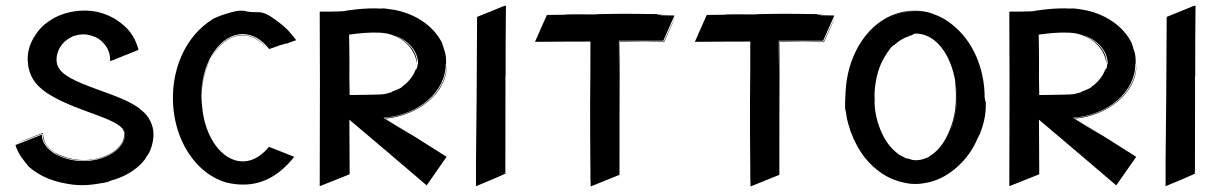

<svg xmlns="http://www.w3.org/2000/svg" viewBox="-20 -652 4405 693"><path d="M534 -171C533 -199 519 -232 492 -253C423 -318 213 -345 188 -415C177 -443 189 -488 227 -512C238 -519 247 -523 249 -523C270 -529 289 -530 311 -523C331 -517 339 -510 348 -502C376 -476 377 -450 378 -431L480 -472C470 -510 452 -542 416 -569C391 -589 360 -603 327 -610C276 -620 217 -610 177 -588C139 -567 119 -546 100 -513C84 -485 77 -455 81 -421C87 -368 118 -333 168 -305C271 -245 424 -221 428 -173V-162C422 -96 305 -49 205 -89C189 -95 180 -101 178 -101C143 -126 138 -140 135 -172H134C57 -142 86 -154 35 -133C68 -145 134 -170 134 -170C135 -150 136 -129 178 -100C186 -95 204 -86 223 -81C269 -68 317 -72 356 -86C391 -98 426 -125 430 -162C431 -173 430 -181 423 -190C428 -184 429 -179 431 -174C438 -92 288 -34 176 -98C152 -114 131 -136 131 -166L37 -129V-128C36 -130 35 -131 36 -128C36 -128 37 -124 39 -119C45 -104 52 -91 62 -78C71 -67 79 -60 63 -75C72 -64 85 -52 77 -58L74 -61C76 -58 78 -57 84 -52L78 -56C105 -30 138 -12 172 -1C190 5 208 9 226 12C273 20 308 16 353 8C356 8 354 8 359 7C374 4 375 2 380 0C476 -26 509 -85 508 -85C516 -96 520 -103 522 -109C531 -130 535 -155 534 -171ZM422 -189C422 -190 421 -190 421 -191C423 -189 425 -186 422 -189ZM429 -165V-166ZM356 -86C394 -101 422 -126 428 -155C421 -122 389 -98 356 -86Z M719 -212C716 -223 714 -235 712 -246C710 -265 707 -286 707 -308C708 -337 713 -365 720 -391L725 -405C714 -376 708 -346 706 -316C712 -435 777 -529 856 -529C892 -529 925 -509 951 -476C944 -471 976 -484 1003 -493C1006 -494 998 -491 995 -489C1015 -497 1016 -497 1008 -493L1016 -496L1013 -494L1049 -507C1032 -529 1019 -547 987 -571C958 -593 937 -608 912 -608H909C864 -608 865 -614 859 -613C846 -614 838 -613 833 -612C785 -602 742 -582 745 -581C564 -466 560 -164 718 -35C745 -13 778 2 794 6C897 32 977 -4 1042 -86L951 -122C863 -16 753 -83 719 -212ZM948 -473C879 -562 785 -530 740 -439C787 -527 875 -561 948 -473ZM740 -439C732 -424 726 -408 720 -391C715 -373 712 -355 709 -334C714 -377 728 -415 740 -439ZM729 -417C727 -413 726 -409 725 -405C727 -411 729 -417 732 -423ZM709 -334C709 -333 709 -331 709 -330Z M1374 -222 1457 -168 1364 -227C1490 -236 1589 -320 1589 -422C1590 -416 1590 -424 1590 -436C1590 -453 1585 -468 1582 -476C1579 -487 1581 -482 1577 -490C1576 -492 1578 -490 1580 -486L1575 -496L1578 -492C1547 -560 1474 -605 1399 -617C1356 -624 1362 -621 1354 -621C1300 -625 1221 -613 1224 -612C1208 -610 1151 -610 1134 -610C1135 -388 1135 -363 1134 20L1242 -23L1241 -220C1242 -220 1519 16 1520 17L1592 -86L1399 -208C1557 -108 1403 -203 1374 -222ZM1241 -374C1242 -439 1240 -527 1240 -527C1276 -532 1314 -536 1352 -534C1414 -531 1471 -491 1483 -432L1485 -422C1487 -476 1434 -520 1375 -532C1365 -534 1404 -529 1437 -506C1427 -513 1415 -520 1402 -525C1450 -509 1489 -470 1489 -422C1487 -425 1488 -414 1484 -403C1484 -402 1484 -405 1483 -406C1483 -404 1481 -397 1481 -402L1480 -399V-401C1473 -378 1450 -351 1432 -340C1430 -338 1431 -338 1430 -337C1428 -336 1421 -331 1407 -326C1398 -323 1392 -320 1393 -319C1358 -309 1368 -311 1242 -309ZM1593 -421C1589 -308 1481 -236 1370 -226L1373 -224C1482 -234 1595 -311 1593 -421ZM1374 -222 1369 -225ZM1373 -224 1399 -208C1391 -213 1382 -218 1373 -224Z M1806 -28C1805 -29 1800 -28 1798 -27L1804 -30V-37C1804 -292 1805 -369 1804 -377C1804 -376 1805 -375 1805 -374V-433C1805 -437 1805 -551 1806 -625V-632C1801 -631 1800 -630 1799 -630H1798C1790 -626 1711 -595 1702 -591C1702 -479 1699 -104 1698 -68V20C1704 17 1813 -26 1806 -28Z M2401 -556 2376 -502C2326 -502 2268 -502 2216 -503C2215 -365 2215 -362 2215 -421C2216 -532 2216 -528 2214 -415V-505H2374L2414 -595H2413C2422 -597 2390 -596 2364 -597C2360 -597 2368 -598 2372 -599C2352 -599 2351 -599 2359 -600H2350L2355 -601C2306 -601 2251 -603 2203 -602C2167 -602 2184 -601 2141 -601C2133 -601 2134 -600 2131 -600C2096 -600 2019 -601 2021 -599C1992 -599 1988 -598 1954 -598C1942 -571 1927 -538 1911 -501C2034 -502 2068 -502 2111 -502C2111 -418 2111 -361 2110 -285C2110 -209 2110 -132 2111 -45C2111 -23 2111 -1 2112 21L2216 -21C2216 -190 2216 -243 2217 -501C2281 -501 2335 -501 2377 -500C2413 -580 2405 -561 2418 -593Z M2978 -556 2953 -502C2903 -502 2845 -502 2793 -503C2792 -365 2792 -362 2792 -421C2793 -532 2793 -528 2791 -415V-505H2951L2991 -595H2990C2999 -597 2967 -596 2941 -597C2937 -597 2945 -598 2949 -599C2929 -599 2928 -599 2936 -600H2927L2932 -601C2883 -601 2828 -603 2780 -602C2744 -602 2761 -601 2718 -601C2710 -601 2711 -600 2708 -600C2673 -600 2596 -601 2598 -599C2569 -599 2565 -598 2531 -598C2519 -571 2504 -538 2488 -501C2611 -502 2645 -502 2688 -502C2688 -418 2688 -361 2687 -285C2687 -209 2687 -132 2688 -45C2688 -23 2688 -1 2689 21L2793 -21C2793 -190 2793 -243 2794 -501C2858 -501 2912 -501 2954 -500C2990 -580 2982 -561 2995 -593Z M3537 -286C3536 -286 3535 -296 3534 -300C3534 -405 3491 -508 3412 -567C3300 -655 3124 -615 3053 -426C3102 -558 3218 -638 3339 -604C3348 -602 3357 -599 3363 -596C3319 -616 3269 -619 3222 -605C3113 -573 3046 -460 3034 -345C3031 -320 3029 -263 3031 -257C3035 -243 3032 -253 3037 -223C3037 -222 3045 -192 3050 -178C3080 -99 3116 -59 3163 -26C3177 -16 3202 -4 3226 3C3265 14 3293 15 3332 6C3409 -11 3479 -79 3509 -154C3509 -153 3508 -152 3508 -151L3515 -166C3515 -164 3515 -162 3517 -169C3529 -200 3538 -234 3538 -268C3539 -289 3538 -282 3537 -286ZM3328 -608C3297 -615 3265 -614 3236 -607C3265 -615 3297 -615 3328 -608ZM3341 -604 3344 -603C3343 -603 3342 -604 3341 -604ZM3363 -596 3370 -593C3369 -594 3366 -595 3363 -596ZM3393 -145C3425 -197 3437 -268 3431 -332C3430 -343 3429 -352 3427 -360C3435 -288 3431 -224 3395 -155C3380 -127 3363 -106 3338 -90C3337 -88 3327 -82 3310 -77C3276 -68 3261 -80 3256 -80C3251 -79 3250 -81 3242 -85C3222 -95 3228 -91 3209 -107C3157 -153 3134 -242 3137 -292C3134 -332 3144 -387 3160 -422C3173 -451 3195 -480 3199 -484L3198 -482C3214 -498 3201 -484 3208 -490C3222 -503 3242 -516 3261 -521C3261 -522 3262 -522 3263 -523C3271 -525 3269 -524 3272 -525C3274 -526 3273 -526 3274 -527C3274 -528 3281 -530 3284 -531C3418 -531 3479 -285 3393 -145ZM3409 -181C3423 -213 3430 -252 3431 -287C3429 -245 3421 -209 3409 -181Z M3863 -222 3946 -168 3853 -227C3979 -236 4078 -320 4078 -422C4079 -416 4079 -424 4079 -436C4079 -453 4074 -468 4071 -476C4068 -487 4070 -482 4066 -490C4065 -492 4067 -490 4069 -486L4064 -496L4067 -492C4036 -560 3963 -605 3888 -617C3845 -624 3851 -621 3843 -621C3789 -625 3710 -613 3713 -612C3697 -610 3640 -610 3623 -610C3624 -388 3624 -363 3623 20L3731 -23L3730 -220C3731 -220 4008 16 4009 17L4081 -86L3888 -208C4046 -108 3892 -203 3863 -222ZM3730 -374C3731 -439 3729 -527 3729 -527C3765 -532 3803 -536 3841 -534C3903 -531 3960 -491 3972 -432L3974 -422C3976 -476 3923 -520 3864 -532C3854 -534 3893 -529 3926 -506C3916 -513 3904 -520 3891 -525C3939 -509 3978 -470 3978 -422C3976 -425 3977 -414 3973 -403C3973 -402 3973 -405 3972 -406C3972 -404 3970 -397 3970 -402L3969 -399V-401C3962 -378 3939 -351 3921 -340C3919 -338 3920 -338 3919 -337C3917 -336 3910 -331 3896 -326C3887 -323 3881 -320 3882 -319C3847 -309 3857 -311 3731 -309ZM4082 -421C4078 -308 3970 -236 3859 -226L3862 -224C3971 -234 4084 -311 4082 -421ZM3863 -222 3858 -225ZM3862 -224 3888 -208C3880 -213 3871 -218 3862 -224Z M4295 -28C4294 -29 4289 -28 4287 -27L4293 -30V-37C4293 -292 4294 -369 4293 -377C4293 -376 4294 -375 4294 -374V-433C4294 -437 4294 -551 4295 -625V-632C4290 -631 4289 -630 4288 -630H4287C4279 -626 4200 -595 4191 -591C4191 -479 4188 -104 4187 -68V20C4193 17 4302 -26 4295 -28Z"/></svg>

Font: HIVNotRetro
Style: Regular
Weight: 400
Designer: Feorag
Foundry: Feorag
Version: Version 1.000;PS 001.000;hotconv 1.0.88;makeotf.lib2.5.64775